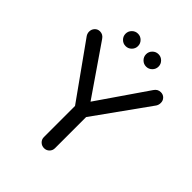

<svg xmlns="http://www.w3.org/2000/svg" viewBox="-237 -978 1112 1112"><g transform="rotate(45 319.5 -422.0)"><path d="M320 5Q301 5 287.5 -8Q274 -21 274 -40V-295L35 -630Q27 -643 27 -657Q27 -676 39.5 -689.5Q52 -703 71 -703Q96 -703 111 -680L320 -376L529 -680Q544 -703 569 -703Q589 -703 601.5 -689.5Q614 -676 613 -657Q613 -643 605 -630L365 -295V-40Q365 -21 352 -8Q339 5 320 5ZM404 -747Q383 -747 368 -762Q353 -777 353 -798Q353 -819 368 -834Q383 -849 404 -849Q425 -849 440 -834Q455 -819 455 -798Q455 -777 440 -762Q425 -747 404 -747ZM236 -747Q215 -747 200 -762Q185 -777 185 -798Q185 -819 200 -834Q215 -849 236 -849Q257 -849 272 -834Q287 -819 287 -798Q287 -777 272 -762Q257 -747 236 -747Z"/></g></svg>

Font: Varela Round
Style: Regular
Weight: 400
Designer: Joe Prince, Avraham Cornfeld
Foundry: Joe Prince, Avraham Cornfeld
Version: Version 3.010; ttfautohint (v1.8.4.7-5d5b)